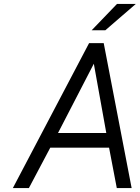

<svg xmlns="http://www.w3.org/2000/svg" viewBox="-20 -950 706 970"><path d="M443 -797H512L666 -930H571ZM273 -278 454 -628 517 -278ZM45 0H126L234 -204H531L570 0H645L504 -732H430Z"/></svg>

Font: Exo
Style: Regular Italic
Weight: 400
Designer: Natanael Gama
Version: Version 1.00